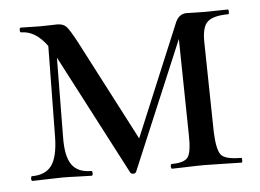

<svg xmlns="http://www.w3.org/2000/svg" viewBox="-38 -432 653 482"><g transform="rotate(-5 289.0 -191.0)"><path d="M553 -12Q555 -12 555 -6Q555 0 553 0Q541 0 509 -1Q477 -2 460 -2Q442 -2 415 -1Q388 0 378 0Q375 0 375 -6Q375 -12 378 -12Q410 -12 419 -25Q428 -38 427 -81L423 -323L287 0Q285 4 279.5 4Q274 4 272 0L114 -303V-304L112 -104Q111 -55 126 -33.5Q141 -12 175 -12Q178 -12 178 -6Q178 0 175 0Q165 0 141 -1Q117 -2 102 -2Q88 -2 62 -1Q36 0 26 0Q23 0 23 -6Q23 -12 26 -12Q60 -12 75.5 -33.5Q91 -55 92 -104L95 -334Q66 -374 30 -374Q27 -374 27 -380Q27 -386 30 -386Q38 -386 55 -385.5Q72 -385 78 -385Q88 -385 103.5 -385.5Q119 -386 122 -386Q137 -386 145 -377.5Q153 -369 171 -335L302 -83L418 -361Q427 -386 448 -386Q451 -386 466.5 -385.5Q482 -385 495 -385Q508 -385 526 -385.5Q544 -386 552 -386Q554 -386 554 -380Q554 -374 552 -374Q515 -374 500 -361Q485 -348 486 -308L490 -81Q492 -37 502.5 -24.5Q513 -12 553 -12Z"/></g></svg>

Font: Cormorant Garamond Book
Style: Regular
Weight: 500
Designer: Christian Thalmann (Catharsis Fonts)
Version: Version 1.000;PS 002.000;hotconv 1.0.88;makeotf.lib2.5.64775